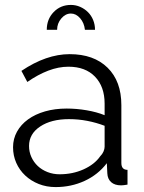

<svg xmlns="http://www.w3.org/2000/svg" viewBox="-20 -750 585 780"><path d="M206 10Q169 10 137.5 -2.5Q106 -15 82.5 -37Q59 -59 46 -88.5Q33 -118 33 -152Q33 -186 49 -215Q65 -244 94 -265Q123 -286 163 -297.5Q203 -309 251 -309Q291 -309 332 -302Q373 -295 405 -282V-329Q405 -398 366 -438.5Q327 -479 258 -479Q218 -479 176 -463Q134 -447 91 -417L67 -462Q168 -530 263 -530Q361 -530 417 -475Q473 -420 473 -323V-88Q473 -60 498 -60V0Q481 3 472 3Q446 3 431.5 -10Q417 -23 416 -46L414 -87Q378 -40 323.5 -15Q269 10 206 10ZM222 -42Q275 -42 319.5 -62Q364 -82 387 -115Q396 -124 400.5 -134.5Q405 -145 405 -154V-239Q371 -252 334.5 -259Q298 -266 260 -266Q188 -266 143 -236Q98 -206 98 -157Q98 -133 107.5 -112Q117 -91 133.5 -75.5Q150 -60 173 -51Q196 -42 222 -42ZM268 -695Q246 -695 229 -675Q212 -655 212 -629H170Q170 -672 198 -701Q226 -730 268 -730Q288 -730 306 -722Q324 -714 337.5 -700.5Q351 -687 358.5 -668.5Q366 -650 366 -629H325Q322 -657 305.5 -676Q289 -695 268 -695Z"/></svg>

Font: PTCRaleway
Style: Regular
Weight: 400
Designer: Matt McInerney, Pablo Impallari, Rodrigo Fuenzalida
Foundry: Matt McInerney, Pablo Impallari, Rodrigo Fuenzalida
Version: Version 3.000g; ttfautohint (v1.5) -l 8 -r 28 -G 28 -x 14 -D